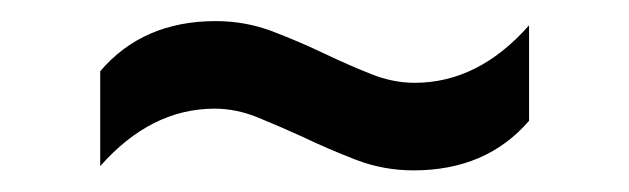

<svg xmlns="http://www.w3.org/2000/svg" viewBox="-20 -469 596 182"><path d="M372 -307.5Q343.5 -307.5 317.5 -317.5Q291.5 -327.5 267.5 -339Q245.5 -349 224.8 -357.5Q204 -366 183.5 -366Q123 -366 75 -311.5V-401.5Q115.5 -449 184.5 -449Q213 -449 239 -439Q265 -429 289 -417.5Q311 -407 331.8 -398.8Q352.5 -390.5 373 -390.5Q433.5 -390.5 481.5 -445V-354.5Q441 -307.5 372 -307.5Z"/></svg>

Font: Encode Sans SmExp Md
Style: Regular
Weight: 500
Width: 6
Designer: Multiple Designers
Foundry: Impallari Type
Version: Version 3.002; ttfautohint (v1.8.3) -l 8 -r 50 -G 200 -x 14 